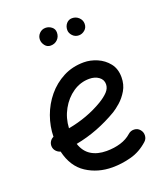

<svg xmlns="http://www.w3.org/2000/svg" viewBox="-147 -876 876 1014"><g transform="rotate(-20 291.0 -368.5)"><path d="M512.7 -29.8Q468.3 10.3 415.3 24.4Q362.3 38.6 310.1 38.6Q228 38.6 164.6 -2.7Q101.1 -43.9 80.1 -133.3Q65.9 -137.2 55.7 -148.4Q45.4 -159.7 44.4 -175.3Q43.5 -189.9 51 -202.1Q58.6 -214.4 71.3 -219.7Q72.3 -277.8 92.5 -334Q112.8 -390.1 150.1 -435.3Q187.5 -480.5 239.5 -507.6Q291.5 -534.7 355.5 -534.7Q392.6 -534.7 429.7 -518.8Q466.8 -502.9 491.7 -471.7Q516.6 -440.4 516.6 -393.1Q516.6 -351.6 497.6 -319.3Q478.5 -287.1 453.6 -265.4Q428.7 -243.7 410.6 -232.9Q355 -200.2 295.7 -177.2Q236.3 -154.3 173.8 -142.6Q189 -96.7 223.9 -75Q258.8 -53.2 310.1 -53.2Q353 -53.2 389.2 -64.2Q425.3 -75.2 450.7 -98.1Q464.8 -110.8 484.1 -110.1Q503.4 -109.4 515.6 -95.2Q528.3 -81.1 527.6 -61.8Q526.9 -42.5 512.7 -29.8ZM353 -442.9Q303.2 -442.9 261.2 -414.3Q219.2 -385.7 192.9 -338.1Q166.5 -290.5 163.6 -233.9Q272.5 -253.9 360.4 -306.2Q391.1 -324.7 409.2 -344Q427.2 -363.3 427.2 -386.2Q427.2 -412.1 405.8 -427.5Q384.3 -442.9 353 -442.9ZM430.2 -724.6Q430.2 -703.1 415 -690.2Q399.9 -677.2 381.3 -677.2Q360.4 -677.2 346.4 -692.1Q332.5 -707 332.5 -724.1Q332.5 -745.6 345.2 -760.3Q357.9 -774.9 377 -774.9Q399.4 -774.9 414.8 -760Q430.2 -745.1 430.2 -724.6ZM276.9 -731.4Q276.9 -708 261.5 -692.6Q246.1 -677.2 222.7 -677.2Q203.1 -677.2 191.2 -692.9Q179.2 -708.5 179.2 -726.1Q179.2 -746.1 193.4 -760.5Q207.5 -774.9 228 -774.9Q246.1 -774.9 261.5 -763.2Q276.9 -751.5 276.9 -731.4Z"/></g></svg>

Font: Mikhak-DS1-FD Medium
Style: Regular
Weight: 500
Designer: Amin Abedi
Version: Version 3.2